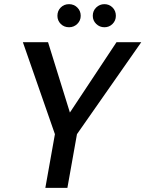

<svg xmlns="http://www.w3.org/2000/svg" viewBox="-20 -903 699 923"><path d="M198 0 244 -258 90 -700H211L316 -362L540 -700H659L350 -258L304 0ZM482 -772Q459 -772 442.5 -788Q426 -804 426 -827Q426 -851 442.5 -867Q459 -883 482 -883Q505 -883 521 -867Q537 -851 537 -827Q537 -804 521 -788Q505 -772 482 -772ZM312 -772Q288 -772 272 -788Q256 -804 256 -827Q256 -851 272 -867Q288 -883 312 -883Q335 -883 351.5 -867Q368 -851 368 -827Q368 -804 351.5 -788Q335 -772 312 -772Z"/></svg>

Font: DeepMind Sans Medium
Style: Italic
Weight: 500
Italic angle: -10°
Designer: Jonny Pinhorn / Modifications: Colophon Foundry
Foundry: Colophon Foundry
Version: Version 1.002; ttfautohint (v1.8.2)